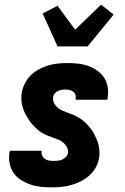

<svg xmlns="http://www.w3.org/2000/svg" viewBox="-20 -800 540 828"><path d="M202 8Q178 8 155 5.5Q132 3 110.5 -4.5Q89 -12 70 -24Q51 -36 38.5 -54.5Q26 -73 21.5 -96Q17 -119 21 -143L23 -150H160L159 -148Q158 -138 162 -129Q166 -120 174 -114.5Q182 -109 192 -107.5Q202 -106 212 -106Q221 -106 230.5 -107Q240 -108 248.5 -112Q257 -116 264 -123Q271 -130 273 -139Q275 -153 269 -164.5Q263 -176 253.5 -184.5Q244 -193 232 -197.5Q220 -202 208 -206.5Q196 -211 183.5 -216Q171 -221 160.5 -227.5Q150 -234 140.5 -242.5Q131 -251 122.5 -260Q114 -269 107 -279.5Q100 -290 93.5 -301Q87 -312 82.5 -324Q78 -336 75 -348.5Q72 -361 72 -374.5Q72 -388 74 -402Q78 -422 88 -441.5Q98 -461 113.5 -476Q129 -491 148.5 -501.5Q168 -512 188.5 -518Q209 -524 229.5 -526Q250 -528 271 -528Q294 -528 317 -525.5Q340 -523 361 -515.5Q382 -508 400 -495Q418 -482 429.5 -464Q441 -446 444.5 -423.5Q448 -401 444 -378L443 -370H306V-372Q308 -382 305.5 -390.5Q303 -399 296 -404.5Q289 -410 279.5 -412Q270 -414 261 -414Q253 -414 245 -412.5Q237 -411 229.5 -407.5Q222 -404 216 -397Q210 -390 209 -382Q207 -368 213 -356Q219 -344 228 -336Q237 -328 249 -323Q261 -318 273.5 -313.5Q286 -309 297.5 -304Q309 -299 320 -292.5Q331 -286 340.5 -278Q350 -270 358.5 -260.5Q367 -251 374.5 -241Q382 -231 387.5 -219.5Q393 -208 398 -196.5Q403 -185 405.5 -172Q408 -159 409 -145.5Q410 -132 407 -119Q404 -98 393 -78Q382 -58 365 -43Q348 -28 328 -18Q308 -8 287 -2Q266 4 244.5 6Q223 8 202 8ZM228 -600 164 -742 228 -775 304 -672 416 -780 470 -737 358 -600Z"/></svg>

Font: Iosevka Term Curly Heavy
Style: Italic
Weight: 900
Italic angle: -9°
Designer: Belleve Invis
Foundry: Belleve Invis
Version: Version 32.3.0